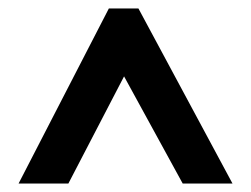

<svg xmlns="http://www.w3.org/2000/svg" viewBox="-20 -737 595 455"><path d="M24 -302H142L274 -556L413 -302H531L308 -717H238Z"/></svg>

Font: Noto Sans Telugu Condensed
Style: Bold
Weight: 700
Width: 3
Designer: Jelle Bosma - Monotype Design Team
Foundry: Monotype Imaging Inc.
Version: Version 2.005